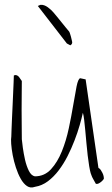

<svg xmlns="http://www.w3.org/2000/svg" viewBox="-20 -798 478 820"><path d="M128.9 0Q110.4 6.8 95.2 -3.4Q80.1 -13.7 68.4 -34.7Q56.6 -55.7 47.9 -82.5Q39.1 -109.4 34.2 -135.7Q29.3 -162.1 27.8 -183.6Q26.4 -205.1 28.3 -214.8Q28.3 -224.6 29.3 -245.1Q30.3 -265.6 31.2 -291.5Q32.2 -317.4 33.7 -345.2Q35.2 -373 36.1 -399.4Q37.1 -425.8 38.1 -445.8Q39.1 -465.8 39.1 -475.6Q41 -475.6 42 -476.6L44.9 -477.5Q54.7 -477.5 61.5 -468.8Q68.4 -460 73.2 -452.1Q73.2 -438.5 72.8 -403.3Q72.3 -368.2 72.3 -328.1Q72.3 -288.1 72.8 -252.4Q73.2 -216.8 73.2 -203.1Q74.2 -191.4 77.6 -166.5Q81.1 -141.6 86.9 -115.7Q92.8 -89.8 103 -68.8Q113.3 -47.9 128.9 -44.9Q169.9 -44.9 197.8 -75.2Q225.6 -105.5 244.1 -151.4Q262.7 -197.3 273.9 -250.5Q285.2 -303.7 293 -350.6Q300.8 -397.5 307.1 -429.2Q313.5 -460.9 322.3 -463.9L345.7 -459L400.4 -81.1Q406.2 -78.1 410.2 -72.3Q414.1 -66.4 417.5 -59.6Q420.9 -52.7 422.4 -45.9Q423.8 -39.1 423.8 -36.1Q421.9 -29.3 412.1 -21.5Q402.3 -13.7 395.5 -12.7H391.6Q390.6 -12.7 389.6 -12.7Q387.7 -15.6 384.3 -22Q380.9 -28.3 377 -35.2Q373 -42 370.6 -49.3Q368.2 -56.6 367.2 -58.6Q364.3 -68.4 360.8 -88.9Q357.4 -109.4 354.5 -134.3Q351.6 -159.2 349.1 -187Q346.7 -214.8 344.2 -240.7Q341.8 -266.6 339.4 -286.6Q336.9 -306.6 334 -316.4Q329.1 -293.9 320.3 -263.2Q311.5 -232.4 298.3 -198.2Q285.2 -164.1 268.6 -131.3Q252 -98.6 231 -70.8Q210 -43 184.6 -23.9Q159.2 -4.9 128.9 0ZM141.6 -772.5Q142.6 -773.4 147 -774.9Q151.4 -776.4 152.3 -777.3Q160.2 -778.3 168.5 -775.4Q176.8 -772.5 184.1 -767.1Q191.4 -761.7 197.8 -755.9Q204.1 -750 209 -744.1Q214.8 -737.3 223.6 -726.6Q232.4 -715.8 242.2 -703.6Q252 -691.4 260.7 -680.7Q269.5 -669.9 275.4 -663.1Q277.3 -660.2 279.8 -651.9Q282.2 -643.6 283.2 -640.6Q284.2 -633.8 287.6 -622.1Q291 -610.4 280.3 -604.5L265.6 -612.3Z"/></svg>

Font: Waiting for the Sunrise
Style: Regular
Weight: 300
Version: Version 1.001 2001